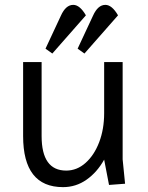

<svg xmlns="http://www.w3.org/2000/svg" viewBox="-20 -755 609 789"><path d="M239 14Q75 14 75 -196V-500H151V-196Q151 -54 252 -54Q296 -54 331.5 -85.5Q367 -117 387.5 -170.5Q408 -224 408 -290V-500H484V-100L494 0L428 5L408 -99Q379 -47 335.5 -16.5Q292 14 239 14ZM327 -535 299 -555 362 -690Q382 -735 413 -735Q440 -735 465 -692ZM195 -535 167 -555 230 -690Q250 -735 281 -735Q308 -735 333 -692Z"/></svg>

Font: Imprima
Style: Regular
Weight: 400
Designer: Eduardo Tunni
Foundry: Eduardo Tunni
Version: Version 1.002; ttfautohint (v1.8.4.7-5d5b);gftools[0.9.23]